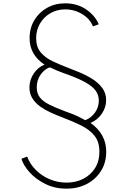

<svg xmlns="http://www.w3.org/2000/svg" viewBox="-20 -860 784 1155"><path d="M380.5 275Q447.5 275 501.5 247Q555.5 219 587.2 169Q619 119 619 52.5Q619 -54 524.5 -120.5Q566.5 -138 592.5 -176Q618.5 -214 618.5 -257.5Q618.5 -299.5 595.2 -330.8Q572 -362 535.5 -385Q499 -408 457.8 -425Q416.5 -442 381 -455.5Q336.5 -472.5 294.2 -492.8Q252 -513 224.8 -545.2Q197.5 -577.5 197.5 -630.5Q197.5 -678.5 220.2 -717.8Q243 -757 282.5 -780.2Q322 -803.5 372 -803.5Q428.5 -803.5 475.5 -774.5Q522.5 -745.5 539 -701L574 -714Q552.5 -766 498.8 -803Q445 -840 372 -840Q311.5 -840 263 -812.8Q214.5 -785.5 186.2 -738.2Q158 -691 158 -630Q158 -530.5 248 -471Q208.5 -456 183 -417.8Q157.5 -379.5 157 -335Q157 -297 174.8 -268.5Q192.5 -240 221.8 -219.2Q251 -198.5 285.2 -183Q319.5 -167.5 352 -155Q418.5 -130 469.5 -104.5Q520.5 -79 549.2 -42.5Q578 -6 578 53Q578 109.5 551.8 151.2Q525.5 193 480.8 215.8Q436 238.5 380.5 238.5Q328 238.5 280.2 218.8Q232.5 199 196.5 163.5Q160.5 128 143.5 82L109 95Q121 135.5 158.5 177Q196 218.5 253 246.8Q310 275 380.5 275ZM492.5 -137Q469 -150 454.2 -157.2Q439.5 -164.5 421.5 -172Q403.5 -179.5 369 -191.5Q314 -212 276.5 -230.8Q239 -249.5 220 -273.8Q201 -298 201 -334.5Q201 -379 225.2 -412.2Q249.5 -445.5 280 -455Q307 -442.5 322 -436Q337 -429.5 360.5 -421Q441.5 -393 488.2 -367.8Q535 -342.5 554.8 -315.5Q574.5 -288.5 574.5 -255Q574.5 -215 551.2 -182.5Q528 -150 492.5 -137Z"/></svg>

Font: Spartan ExtraLight
Style: Regular
Weight: 200
Designer: Matt Bailey, Mirko Velimirovic
Foundry: Matt Bailey
Version: Version 1.003; ttfautohint (v1.8.3)